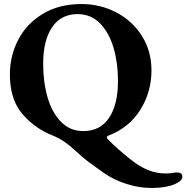

<svg xmlns="http://www.w3.org/2000/svg" viewBox="-20 -684 924 952"><path d="M491 171Q443 137 416 116.5Q389 96 358 67Q353 62 332.5 44.5Q312 27 289.5 12.5Q267 -2 244 -11Q157 -44 93 -116.5Q29 -189 29 -315Q29 -407 70.5 -487Q112 -567 192.5 -615.5Q273 -664 384 -664Q477 -664 556.5 -622.5Q636 -581 683.5 -506Q731 -431 731 -335Q731 -228 676 -140Q621 -52 521 -13Q510 -10 510 -2Q510 2 515 7Q563 55 623 103Q671 142 713.5 159Q756 176 799 176Q818 176 834 174Q846 171 857 171Q884 171 884 191Q884 200 879.5 206.5Q875 213 864 220Q819 248 729 248Q669 248 605.5 227.5Q542 207 491 171ZM565 -284Q565 -372 543 -447Q521 -522 476 -568Q431 -614 365 -614Q282 -614 238 -548.5Q194 -483 194 -367Q194 -278 215.5 -202.5Q237 -127 282 -80.5Q327 -34 393 -34Q477 -34 521 -100Q565 -166 565 -284Z"/></svg>

Font: EB Garamond
Style: Bold
Weight: 700
Designer: Georg Duffner and Octavio Pardo
Foundry: Georg Duffner
Version: Version 1.000; ttfautohint (v1.6)